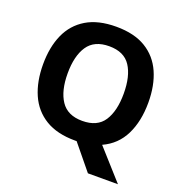

<svg xmlns="http://www.w3.org/2000/svg" viewBox="-155 -860 1105 1165"><g transform="rotate(20 398.0 -277.5)"><path d="M738 -358Q738 -238 695 -150.5Q652 -63 562 -22L734 170H540L409 10H398Q282 10 206.5 -36Q131 -82 94.5 -165Q58 -248 58 -359Q58 -470 94.5 -552Q131 -634 206.5 -679.5Q282 -725 399 -725Q515 -725 590 -679.5Q665 -634 701.5 -551.5Q738 -469 738 -358ZM217 -358Q217 -246 260 -181.5Q303 -117 398 -117Q495 -117 537 -181.5Q579 -246 579 -358Q579 -471 537 -535Q495 -599 399 -599Q303 -599 260 -535Q217 -471 217 -358Z"/></g></svg>

Font: Noto Sans Ethiopic
Style: Bold
Weight: 700
Designer: Monotype Design Team
Foundry: Monotype Imaging Inc.
Version: Version 2.102; ttfautohint (v1.8.4.7-5d5b)